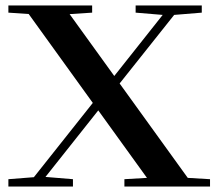

<svg xmlns="http://www.w3.org/2000/svg" viewBox="-20 -683 799 703"><path d="M10.7 0V-26.9L104 -34.2L319.8 -306.2L85 -631.8L10.7 -636.7V-663.1H317.4V-636.7L234.9 -631.3L398.4 -404.8L575.7 -628.4L476.6 -636.7V-663.1H718.8V-636.7L617.7 -628.4L418 -377.4L667.5 -31.7L749 -26.9V0H435.5V-26.9L518.1 -31.7L339.8 -278.8L146.5 -35.2L247.1 -26.9V0Z"/></svg>

Font: Elstob 18pt SemiBold
Style: Regular
Weight: 600
Designer: Peter S. Baker
Version: Version 1.015